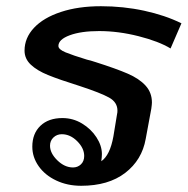

<svg xmlns="http://www.w3.org/2000/svg" viewBox="-20 -588 604 618"><path d="M168 -440Q168 -429 191 -419.5Q214 -410 260 -396Q270 -394 288 -388Q354 -367 391 -351Q428 -335 448.5 -312.5Q469 -290 469 -258Q469 -252 467 -238L449 -141Q437 -73 383 -31.5Q329 10 241 10Q197 10 161 -7Q125 -24 104.5 -53Q84 -82 84 -116Q84 -158 110 -183Q136 -208 181 -208Q215 -208 244 -190.5Q273 -173 290.5 -146Q308 -119 308 -92Q308 -83 306 -69Q334 -88 345 -149L357 -222Q358 -225 358 -232Q358 -259 331 -274Q304 -289 237 -311Q170 -332 134.5 -346.5Q99 -361 79 -380Q59 -399 59 -425Q59 -466 89.5 -498.5Q120 -531 176 -549.5Q232 -568 305 -568Q377 -568 444 -553.5Q511 -539 564 -513L529 -432Q491 -455 426 -471.5Q361 -488 299 -488Q241 -488 204.5 -474.5Q168 -461 168 -440ZM251 -86Q251 -111 228.5 -133.5Q206 -156 179 -156Q163 -156 152 -145.5Q141 -135 141 -119Q141 -95 164.5 -72Q188 -49 215 -49Q230 -49 240.5 -59Q251 -69 251 -86Z"/></svg>

Font: KoHo SemiBold
Style: Italic
Weight: 600
Italic angle: -10°
Version: Version 1.000; ttfautohint (v1.6)